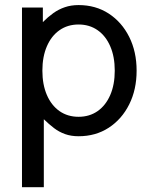

<svg xmlns="http://www.w3.org/2000/svg" viewBox="-20 -538 618 772"><path d="M150.4 -253.9Q150.4 -310.1 168.5 -351.8Q186.5 -393.6 219.2 -416.5Q252 -439.5 295.9 -439.5Q339.8 -439.5 372.6 -416.5Q405.3 -393.6 423.3 -351.8Q441.4 -310.1 441.4 -253.9Q441.4 -197.8 423.3 -156Q405.3 -114.3 372.6 -91.3Q339.8 -68.4 295.9 -68.4Q252 -68.4 219.2 -91.3Q186.5 -114.3 168.5 -156Q150.4 -197.8 150.4 -253.9ZM68.4 -425.8V214.8H156.2V-58.6Q177.2 -38.1 197.5 -22.7Q217.8 -7.3 241.7 1.2Q265.6 9.8 295.9 9.8Q364.7 9.8 417.2 -24.4Q469.7 -58.6 499.5 -118.2Q529.3 -177.7 529.3 -253.9Q529.3 -330.1 499.5 -389.6Q469.7 -449.2 417.2 -483.4Q364.7 -517.6 295.9 -517.6Q265.6 -517.6 240.7 -509Q215.8 -500.5 194.6 -485.4Q173.3 -470.2 152.3 -449.2V-507.8H68.4Q68.4 -507.8 68.4 -497.8Q68.4 -487.8 68.4 -469.2Q68.4 -450.7 68.4 -425.8Z"/></svg>

Font: Giphurs SC
Style: Regular
Weight: 400
Version: Version 0.920